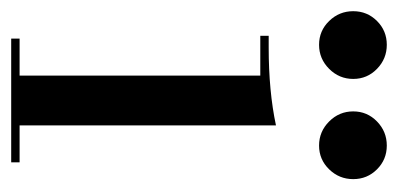

<svg xmlns="http://www.w3.org/2000/svg" viewBox="-211 -507 711 343"><g transform="rotate(90 144.5 -335.5)"><path d="M197 -15H263V0H42V-15H108V-445H37V-460H58Q136 -460 197 -473ZM190 -568Q172 -586 172 -611Q172 -636 190 -653.5Q208 -671 233 -671Q258 -671 275.5 -653.5Q293 -636 293 -611Q293 -586 275.5 -568Q258 -550 233 -550Q208 -550 190 -568ZM10.5 -568Q-7 -586 -7 -611Q-7 -636 10.5 -653.5Q28 -671 53 -671Q78 -671 96 -653.5Q114 -636 114 -611Q114 -586 96 -568Q78 -550 53 -550Q28 -550 10.5 -568Z"/></g></svg>

Font: Elsie Swash Caps
Style: Regular
Weight: 400
Designer: Alejandro Inler
Foundry: Alejandro Inler
Version: 1.003